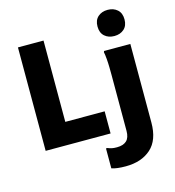

<svg xmlns="http://www.w3.org/2000/svg" viewBox="-145 -929 1176 1291"><g transform="rotate(-15 443.0 -284.0)"><path d="M723 -626Q682 -626 655.5 -649.5Q629 -673 629 -717Q629 -761 655.5 -784.5Q682 -808 723 -808Q764 -808 790.5 -784.5Q817 -761 817 -717Q817 -673 790.5 -649.5Q764 -626 723 -626ZM76 0V-720H254V-154H528V0ZM570 240Q539 240 514.5 237Q490 234 472 228V89H482Q496 95 510 98Q524 101 546 101Q590 101 613 79.5Q636 58 636 11V-380Q636 -400 635.5 -430.5Q635 -461 632.5 -491Q630 -521 626 -539L629 -547H812V0Q812 122 746 181Q680 240 570 240Z"/></g></svg>

Font: Kufam
Style: Bold
Weight: 700
Designer: Wael Morcos, Artur Schmal
Foundry: Original Type
Version: Version 1.300; ttfautohint (v1.8.3)